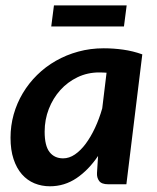

<svg xmlns="http://www.w3.org/2000/svg" viewBox="-20 -667 568 695"><path d="M437.5 0H371.6Q347.7 0 338.9 -12Q330.1 -23.9 331.1 -41L335 -102.5Q300.8 -51.8 257.1 -22.2Q213.4 7.3 160.6 7.3Q130.9 7.3 104.7 -3.4Q78.6 -14.2 59.3 -36.1Q40 -58.1 29.1 -91.1Q18.1 -124 18.1 -168.5Q18.1 -211.9 29.5 -252.7Q41 -293.5 62.5 -329.6Q84 -365.7 114.3 -395.5Q144.5 -425.3 182.1 -446.8Q219.7 -468.3 263.4 -480.2Q307.1 -492.2 355.5 -492.2Q390.6 -492.2 425.8 -487.3Q460.9 -482.4 495.1 -470.2ZM208.5 -93.8Q230.5 -93.8 251.2 -107.9Q272 -122.1 290.3 -146.7Q308.6 -171.4 324 -204.3Q339.4 -237.3 350.1 -274.9L365.7 -403.8Q358.9 -404.3 352.1 -404.5Q345.2 -404.8 338.9 -404.8Q296.9 -404.8 260.7 -387.5Q224.6 -370.1 198.2 -340.8Q171.9 -311.5 156.7 -272.7Q141.6 -233.9 141.6 -190.4Q141.6 -139.2 159.4 -116.5Q177.2 -93.8 208.5 -93.8ZM175.3 -647.5H438.5L428.7 -571.3H165.5Z"/></svg>

Font: Carlito
Style: Bold Italic
Weight: 700
Italic angle: -7°
Designer: Lukasz Dziedzic
Foundry: tyPoland Lukasz Dziedzic
Version: Version 1.104